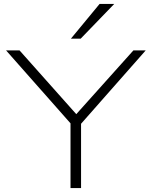

<svg xmlns="http://www.w3.org/2000/svg" viewBox="-20 -963 777 983"><path d="M341 0V-357L353 -318L11 -705H80L371 -378H370L663 -705H726L385 -318L395 -357V0ZM343 -765 490 -943H565L393 -765Z"/></svg>

Font: Nunito Sans 7pt Expanded ExtraLight
Style: Regular
Weight: 250
Width: 7
Designer: Vernon Adams
Foundry: Vernon Adams
Version: Version 3.101;gftools[0.9.27]